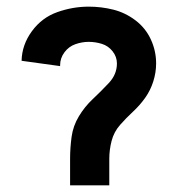

<svg xmlns="http://www.w3.org/2000/svg" viewBox="-20 -558 540 578"><path d="M191 0V-80Q191 -113 195.5 -146Q200 -179 217.5 -208Q235 -237 259 -259.5Q283 -282 307.5 -308Q332 -334 332 -367Q332 -387 319 -403.5Q306 -420 286.5 -426Q267 -432 247 -432Q227 -432 207 -425Q187 -418 174 -400.5Q161 -383 161 -362Q161 -361 161 -359L45 -375Q46 -423 76 -464Q106 -505 152.5 -521.5Q199 -538 247 -538Q285 -538 321 -529Q357 -520 387.5 -497Q418 -474 434 -439.5Q450 -405 450 -367Q450 -340 441.5 -313Q433 -286 417 -263.5Q401 -241 380.5 -222Q360 -203 341.5 -182Q323 -161 316 -134Q309 -107 309 -80V0Z"/></svg>

Font: Iosevka SS01
Style: Bold
Weight: 700
Monospace: yes
Designer: Belleve Invis
Foundry: Belleve Invis
Version: 2.3.3; ttfautohint (v1.8.3)